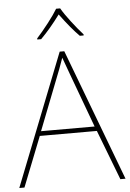

<svg xmlns="http://www.w3.org/2000/svg" viewBox="-62 -994 701 1039"><g transform="rotate(-5 288.5 -474.5)"><path d="M445 -271H135L28 0H0L282 -716H307L577 0H549ZM325 -594 293 -682 271 -621 260 -593 144 -296H435ZM419 -798V-792H398Q353 -837 294 -917Q241 -845 188 -792H167V-798Q197 -831 231.5 -875.5Q266 -920 283 -949H305Q322 -919 356 -874.5Q390 -830 419 -798Z"/></g></svg>

Font: Noto Sans UI Thin
Style: Regular
Weight: 250
Designer: Monotype Design Team
Foundry: Monotype Imaging Inc.
Version: Version 1.001